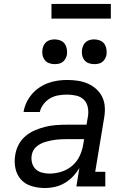

<svg xmlns="http://www.w3.org/2000/svg" viewBox="-20 -942 640 970"><path d="M208 8Q173 8 140.5 -1.5Q108 -11 86.5 -34.5Q65 -58 58 -91.5Q51 -125 57 -159Q61 -186 74 -211Q87 -236 109 -254.5Q131 -273 157 -284Q183 -295 209.5 -301.5Q236 -308 262.5 -310Q289 -312 316 -312H417L425 -358Q428 -380 423 -402.5Q418 -425 402.5 -439.5Q387 -454 364.5 -459Q342 -464 319 -464Q298 -464 276 -460.5Q254 -457 234.5 -446Q215 -435 200.5 -416.5Q186 -398 181 -376H99Q103 -401 113.5 -423.5Q124 -446 140.5 -465.5Q157 -485 178.5 -499.5Q200 -514 223.5 -522.5Q247 -531 271 -534.5Q295 -538 319 -538Q347 -538 373.5 -534Q400 -530 424 -519.5Q448 -509 467 -491.5Q486 -474 497 -451Q508 -428 509.5 -400.5Q511 -373 506 -346L461 -74H512V0H366L381 -94Q368 -71 349 -51Q330 -31 307 -17.5Q284 -4 258.5 2Q233 8 208 8ZM230 -65Q259 -65 289 -74Q319 -83 343.5 -103.5Q368 -124 381.5 -152Q395 -180 400 -210L405 -239H316Q303 -239 290.5 -238.5Q278 -238 265 -236.5Q252 -235 239.5 -232.5Q227 -230 214 -226.5Q201 -223 188.5 -217Q176 -211 165.5 -202.5Q155 -194 148.5 -182Q142 -170 140 -157Q137 -138 142 -119Q147 -100 160 -87.5Q173 -75 192 -70Q211 -65 230 -65ZM456 -618Q441 -618 427.5 -623Q414 -628 405.5 -639.5Q397 -651 394.5 -665.5Q392 -680 395 -695Q397 -705 402 -715Q407 -725 416 -731.5Q425 -738 435.5 -740.5Q446 -743 456 -743Q471 -743 485 -737.5Q499 -732 507 -720.5Q515 -709 517.5 -694.5Q520 -680 518 -665Q516 -655 510.5 -645Q505 -635 496 -628.5Q487 -622 476.5 -620Q466 -618 456 -618ZM256 -618Q241 -618 227.5 -623Q214 -628 205.5 -639.5Q197 -651 194.5 -665.5Q192 -680 195 -695Q197 -705 202 -715Q207 -725 216 -731.5Q225 -738 235.5 -740.5Q246 -743 256 -743Q271 -743 285 -737.5Q299 -732 307 -720.5Q315 -709 317.5 -694.5Q320 -680 318 -665Q316 -655 310.5 -645Q305 -635 296 -628.5Q287 -622 276.5 -620Q266 -618 256 -618ZM240 -848V-922H540V-848Z"/></svg>

Font: Iosevka Curly Slab ExObl
Style: Regular
Weight: 400
Width: 7
Italic angle: -9°
Monospace: yes
Designer: Belleve Invis
Foundry: Belleve Invis
Version: Version 11.1.0; ttfautohint (v1.8.3)